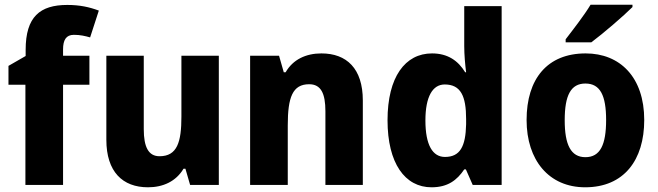

<svg xmlns="http://www.w3.org/2000/svg" viewBox="-20 -852 2798 816"><path d="M360 -492V-615H248V-642C248 -682 261 -704 294 -704C321 -704 342 -699 363 -693L400 -807C360 -822 319 -831 266 -831C150 -831 89 -781 89 -640V-614L16 -572V-492H88V-66H248V-492Z M910 -615H751V-356C751 -248 733 -188 658 -188C611 -188 591 -227 591 -303V-615H432V-258C432 -122 501 -56 609 -56C673 -56 728 -81 760 -135H768L788 -66H910Z M1346 -625C1280 -625 1225 -599 1194 -545H1186L1166 -615H1043V-66H1203V-319C1203 -438 1223 -494 1294 -494C1344 -494 1363 -455 1363 -379V-66H1522V-425C1522 -561 1453 -625 1346 -625Z M1814 -56C1883 -56 1922 -86 1953 -132H1960L1989 -66H2112V-826H1953V-656C1953 -619 1957 -576 1961 -545H1957C1927 -594 1883 -625 1816 -625C1702 -625 1627 -525 1627 -341C1627 -158 1701 -56 1814 -56ZM1871 -185C1819 -185 1788 -235 1788 -340C1788 -442 1819 -493 1870 -493C1938 -493 1961 -444 1961 -346V-324C1959 -229 1935 -185 1871 -185Z M2668 -822V-832H2490C2463 -787 2417 -728 2384 -685V-672H2493C2544 -710 2631 -785 2668 -822ZM2718 -342C2718 -524 2615 -625 2469 -625C2306 -625 2218 -517 2218 -342C2218 -171 2313 -56 2467 -56C2632 -56 2718 -172 2718 -342ZM2380 -341C2380 -447 2406 -497 2468 -497C2531 -497 2556 -446 2556 -342C2556 -237 2531 -184 2468 -184C2406 -184 2380 -237 2380 -341Z"/></svg>

Font: Noto Sans Malayalam UI SemiCondensed ExtraBold
Style: Regular
Weight: 800
Width: 4
Designer: Jelle Bosma - Monotype Design Team
Foundry: Monotype Imaging Inc.
Version: Version 2.104